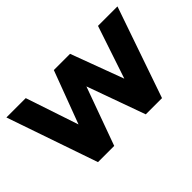

<svg xmlns="http://www.w3.org/2000/svg" viewBox="-88 -817 1088 1088"><g transform="rotate(-45 456.0 -273.0)"><path d="M199 0H329L456 -350L582 0H712L901 -546H745L639 -229L521 -546H391L272 -229L166 -546H11Z"/></g></svg>

Font: Mluvka ExtraBold
Style: Regular
Weight: 800
Designer: Modified by Jiří Krblich, Original typeface by Gumpita Rahayu
Foundry: Gumpita Rahayu & Jiří Krblich
Version: Version 2.000;Glyphs 3.1.1 (3134)